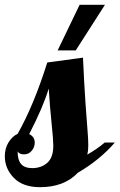

<svg xmlns="http://www.w3.org/2000/svg" viewBox="-35 -770 496 796"><path d="M399 -179H441Q379 -107 288 -54Q231 6 131 6Q60 6 22.5 -32.5Q-15 -71 -15 -122Q-15 -155 0.5 -180Q16 -205 38 -215Q105 -333 161 -511L309 -531Q314 -421 319.5 -341.5Q325 -262 328 -227.5Q331 -193 331 -167Q331 -145 327 -129Q370 -154 399 -179ZM109 -179Q109 -160 96.5 -145Q84 -130 65 -130Q44 -130 38 -143Q38 -107 52.5 -90Q67 -73 99 -73Q136 -73 161 -95Q186 -117 186 -166Q186 -191 179 -257.5Q172 -324 167 -403Q143 -324 86 -214Q109 -203 109 -179ZM204 -561 295 -750H400L279 -561Z"/></svg>

Font: Lobster Two
Style: Bold Italic
Weight: 700
Designer: Pablo Impallari
Foundry: Pablo Impallari. www.impallari.com
Version: Version 2.000